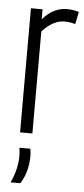

<svg xmlns="http://www.w3.org/2000/svg" viewBox="-54 -575 361 823"><g transform="rotate(5 126.0 -163.5)"><path d="M96 -534V-491Q142 -544 201 -544Q228 -544 252 -536L241 -483Q218 -490 195 -490Q171 -490 147.5 -478Q124 -466 99 -439V0H46V-534ZM24 217Q39 185 45.5 156Q52 127 52 100Q52 91 51 82.5Q50 74 49 66H96Q97 73 98 80.5Q99 88 99 96Q99 131 91 160.5Q83 190 66 217Z"/></g></svg>

Font: Georama Condensed Light
Style: Regular
Weight: 300
Width: 3
Designer: Jean-Baptiste Levee
Foundry: Production Type
Version: Version 1.000